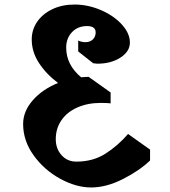

<svg xmlns="http://www.w3.org/2000/svg" viewBox="-20 -818 750 847"><path d="M642 -110Q595 -65 522 -28Q449 9 382 9Q316 9 245.5 -29.5Q175 -68 128.5 -132.5Q82 -197 82 -271Q82 -327 124.5 -375.5Q167 -424 236 -452Q184 -491 152 -540Q120 -589 120 -644Q120 -687 144 -722Q168 -757 211 -777.5Q254 -798 309 -798Q368 -798 425 -773.5Q482 -749 517.5 -710Q553 -671 553 -630Q553 -591 511.5 -564Q470 -537 409 -537L391 -539L325 -591V-639Q340 -632 357 -632Q377 -632 389.5 -644Q402 -656 402 -675Q402 -703 364 -703Q323 -703 297.5 -676Q272 -649 272 -608Q272 -532 338 -477Q360 -479 371 -479L468 -410V-362Q453 -364 424 -364Q367 -364 321.5 -344Q276 -324 251 -287.5Q226 -251 226 -204Q226 -162 251.5 -133.5Q277 -105 317 -105Q390 -105 445 -140Q500 -175 545 -227L642 -158Z"/></svg>

Font: Inknut Antiqua SemiBold
Style: Regular
Weight: 600
Designer: Claus Eggers Sørensen
Foundry: Claus Eggers Sørensen
Version: Version 1.003; ttfautohint (v1.8.2) -l 8 -r 50 -G 200 -x 14 